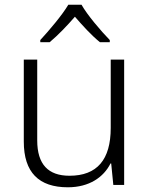

<svg xmlns="http://www.w3.org/2000/svg" viewBox="-20 -785 636 815"><path d="M326 -765H270C245 -722 188 -655 151 -615V-606H191C227 -636 266 -677 298 -714C330 -677 368 -635 404 -606H446V-615C408 -654 350 -722 326 -765ZM507 -532H450V-242C450 -107 392 -39 275 -39C185 -39 138 -87 138 -189V-532H81V-184C81 -53 145 10 268 10C359 10 420 -33 449 -91H452L461 0H507Z"/></svg>

Font: Noto Sans Khmer UI Light
Style: Regular
Weight: 300
Designer: Danh Hong and the Monotype Design Team
Foundry: Monotype Imaging Inc.
Version: Version 2.002